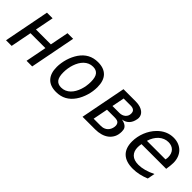

<svg xmlns="http://www.w3.org/2000/svg" viewBox="121 -1356 2166 2166"><g transform="rotate(45 1204.0 -273.5)"><path d="M148.4 -546.9H238.3L194.8 -324.7H432.6L476.1 -546.9H565.9L459.5 0H369.6L418.5 -251.5H180.7L131.8 0H42Z M853 14.2Q757.3 14.2 708.3 -39.1Q659.2 -92.3 659.2 -191.4Q659.2 -224.1 664.6 -258.1Q669.9 -292 679.7 -325Q689.5 -357.9 703.9 -388.4Q718.3 -418.9 735.8 -444.8Q775.4 -502.4 828.9 -531.2Q882.3 -560.1 952.1 -560.1Q1046.4 -560.1 1096.2 -508.1Q1146 -456.1 1146 -353.5Q1146 -321.8 1141.1 -288.3Q1136.2 -254.9 1126.5 -222.4Q1116.7 -189.9 1102.5 -158.9Q1088.4 -127.9 1069.8 -101.1Q1030.8 -44.4 977.3 -15.1Q923.8 14.2 853 14.2ZM857.9 -62Q890.6 -62 917.7 -74Q944.8 -85.9 966.3 -106.7Q987.8 -127.4 1003.7 -155Q1019.5 -182.6 1030.3 -214.1Q1041 -245.6 1046.1 -279.3Q1051.3 -313 1051.3 -345.2Q1051.3 -418 1025.6 -450.9Q1000 -483.9 948.2 -483.9Q915.5 -483.9 888.4 -471.9Q861.3 -460 839.8 -439.2Q818.4 -418.5 802.5 -390.9Q786.6 -363.3 775.9 -331.8Q765.1 -300.3 760 -266.6Q754.9 -232.9 754.9 -200.7Q754.9 -127.9 780.5 -95Q806.2 -62 857.9 -62Z M1369.1 -546.9H1563Q1604.5 -546.9 1634.3 -537.6Q1664.1 -528.3 1683.3 -513.4Q1702.6 -498.5 1711.7 -479.2Q1720.7 -460 1720.7 -439.9Q1720.7 -434.1 1720 -428.2Q1719.2 -422.4 1718.3 -416.5Q1708.5 -361.8 1677.7 -330.6Q1647 -299.3 1599.6 -293Q1631.3 -286.6 1650.1 -276.4Q1668.9 -266.1 1679 -253.4Q1689 -240.7 1691.9 -225.8Q1694.8 -210.9 1694.8 -194.8Q1694.8 -145 1676.5 -108.4Q1658.2 -71.8 1626.7 -47.6Q1595.2 -23.4 1553.2 -11.7Q1511.2 0 1464.4 0H1262.7ZM1526.9 -324.7Q1547.4 -324.7 1565.4 -331.1Q1583.5 -337.4 1596.9 -348.9Q1610.4 -360.4 1618.2 -377Q1626 -393.6 1626 -414.1Q1626 -425.3 1623 -436Q1620.1 -446.8 1612.3 -455.1Q1604.5 -463.4 1590.8 -468.5Q1577.1 -473.6 1555.7 -473.6H1444.8L1415.5 -324.7ZM1483.4 -73.2Q1500 -73.2 1516.8 -77.6Q1533.7 -82 1548.6 -91.6Q1563.5 -101.1 1575.2 -116.5Q1586.9 -131.8 1593.8 -153.8Q1599.6 -173.3 1599.6 -189.9Q1599.6 -202.6 1596.2 -213.4Q1592.8 -224.1 1585.9 -232.4Q1582.5 -236.3 1577.6 -239.7Q1572.8 -243.2 1565.2 -245.8Q1557.6 -248.5 1546.6 -250Q1535.6 -251.5 1520 -251.5H1401.4L1366.7 -73.2Z M2077.6 14.2Q1966.8 14.2 1910.4 -40Q1854 -94.2 1854 -198.7Q1854 -236.8 1861.6 -274.9Q1869.1 -313 1883.3 -348.6Q1897.5 -384.3 1918 -416.5Q1938.5 -448.7 1964.4 -475.1Q2005.4 -517.6 2054 -539.3Q2102.5 -561 2157.2 -561Q2202.1 -561 2238.8 -546.4Q2275.4 -531.7 2301.5 -505.1Q2327.6 -478.5 2341.8 -440.7Q2356 -402.8 2356 -356.9Q2356 -339.4 2353.5 -314.7Q2351.1 -290 2345.2 -252H1951.2Q1948.2 -236.3 1946.8 -223.6Q1945.3 -210.9 1945.3 -198.2Q1945.3 -133.3 1982.4 -97.7Q2019.5 -62 2091.3 -62Q2135.3 -62 2186 -75.7Q2236.8 -89.4 2293 -117.2L2275.4 -27.8Q2223.6 -6.8 2175 3.7Q2126.5 14.2 2077.6 14.2ZM2264.2 -321.8Q2267.1 -335 2268.1 -343.8Q2269 -352.5 2269 -360.8Q2269 -389.6 2260.7 -412.6Q2252.4 -435.5 2237.1 -451.4Q2221.7 -467.3 2200 -475.6Q2178.2 -483.9 2151.4 -483.9Q2119.6 -483.9 2091.1 -472.4Q2062.5 -460.9 2038.8 -439.7Q2015.1 -418.5 1997.1 -388.4Q1979 -358.4 1968.3 -321.8Z"/></g></svg>

Font: Hack
Style: Italic
Weight: 400
Italic angle: -11°
Monospace: yes
Designer: Christopher Simpkins
Foundry: Christopher Simpkins
Version: Version 2.019; ttfautohint (v1.4.1) -l 4 -r 80 -G 350 -x 0 -